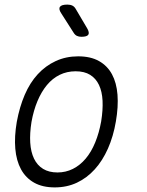

<svg xmlns="http://www.w3.org/2000/svg" viewBox="-20 -805 640 835"><path d="M218 10Q165 10 128.5 -10.5Q92 -31 71.5 -68.5Q51 -106 46.5 -158.5Q42 -211 53 -275Q65 -340 87.5 -392.5Q110 -445 144 -482Q178 -519 222.5 -539.5Q267 -560 320 -560Q374 -560 410.5 -539.5Q447 -519 467 -482Q487 -445 491 -393Q495 -341 484 -277Q473 -212 449.5 -159Q426 -106 392 -68.5Q358 -31 314.5 -10.5Q271 10 218 10ZM230 -55Q266 -55 297 -70.5Q328 -86 352.5 -115Q377 -144 394 -185.5Q411 -227 420 -277Q428 -327 426 -367Q424 -407 410.5 -435.5Q397 -464 372 -479.5Q347 -495 309 -495Q271 -495 239.5 -479.5Q208 -464 184 -435Q160 -406 143 -365.5Q126 -325 117 -275Q109 -225 111.5 -184.5Q114 -144 128 -115Q142 -86 167.5 -70.5Q193 -55 230 -55ZM300 -663 247 -746Q234 -765 240.5 -775Q247 -785 273 -785Q286 -785 295 -780.5Q304 -776 310 -765L359 -682Q370 -663 364 -654Q358 -645 334 -645Q323 -645 314.5 -649Q306 -653 300 -663Z"/></svg>

Font: Maple Mono ExtraLight
Style: Italic
Weight: 275
Italic angle: -10°
Monospace: yes
Designer: subframe7536
Version: Version 7.000